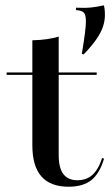

<svg xmlns="http://www.w3.org/2000/svg" viewBox="-20 -686 418 717"><path d="M292.7 -483.1 285.5 -484.7Q293.5 -532.3 297.2 -561.7Q300.8 -591.1 300.8 -606.5Q300.8 -629.8 293.5 -638.3Q286.3 -646.8 263.7 -648.4V-657.3Q297.6 -655.6 320.6 -658.1Q343.5 -660.5 367.7 -666.1Q369.4 -662.1 370.6 -652Q371.8 -641.9 371.8 -629.8Q371.8 -609.7 365.3 -588.7Q358.9 -567.7 341.9 -542.3Q325 -516.9 292.7 -483.1ZM236.3 11.3Q168.5 11.3 134.7 -27Q100.8 -65.3 100.8 -143.5V-207.3H199.2V-107.3Q199.2 -58.1 216.9 -35.5Q234.7 -12.9 268.5 -12.9Q303.2 -12.9 325.4 -33.1Q347.6 -53.2 361.3 -96L368.5 -93.5Q352.4 -38.7 321.4 -13.7Q290.3 11.3 236.3 11.3ZM100.8 -207.3V-535.5Q132.3 -536.3 156 -539.9Q179.8 -543.5 199.2 -549.2V-207.3ZM4.8 -406.5V-415.3H341.1V-406.5Z"/></svg>

Font: Playfair 144pt SemiExpanded SemiBold
Style: Regular
Weight: 600
Width: 6
Designer: Claus Eggers Sørensen
Foundry: Claus Eggers Sørensen
Version: Version 2.203